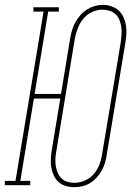

<svg xmlns="http://www.w3.org/2000/svg" viewBox="-43 -765 563 793"><path d="M264 8Q246 8 228.5 3Q211 -2 198.5 -13.5Q186 -25 179 -40.5Q172 -56 169 -73.5Q166 -91 167 -109.5Q168 -128 171 -146L206 -358H97L41 -18H82V0H-23V-18H21L137 -717H95V-735H200V-717H156L100 -377H209L247 -608Q250 -625 255 -641.5Q260 -658 268.5 -673.5Q277 -689 289 -702.5Q301 -716 316 -725.5Q331 -735 348 -740Q365 -745 382 -745Q400 -745 417 -739Q434 -733 446.5 -722Q459 -711 466.5 -695Q474 -679 477 -661.5Q480 -644 479 -625.5Q478 -607 475 -589L398 -127Q396 -110 391 -93.5Q386 -77 377.5 -61.5Q369 -46 357 -32.5Q345 -19 330 -9.5Q315 0 297.5 4Q280 8 264 8ZM264 -10Q286 -10 308 -19.5Q330 -29 345 -47Q360 -65 368 -86.5Q376 -108 379 -130L456 -592Q458 -608 459 -623.5Q460 -639 458 -653.5Q456 -668 450.5 -682Q445 -696 434.5 -706Q424 -716 409.5 -720.5Q395 -725 380 -725Q358 -725 336.5 -715Q315 -705 300.5 -687Q286 -669 278 -647.5Q270 -626 266 -605L190 -143Q187 -127 186 -112Q185 -97 187 -82Q189 -67 194.5 -53.5Q200 -40 210 -29.5Q220 -19 234.5 -14.5Q249 -10 264 -10Z"/></svg>

Font: Iosevka Slab Thin
Style: Italic
Weight: 100
Italic angle: -9°
Monospace: yes
Designer: Belleve Invis
Foundry: Belleve Invis
Version: Version 11.1.1; ttfautohint (v1.8.3)